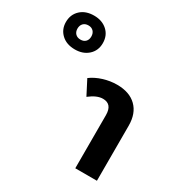

<svg xmlns="http://www.w3.org/2000/svg" viewBox="-440 -928 1021 1068"><g transform="rotate(30 70.5 -394.0)"><path d="M-141 -571Q-195 -571 -227.5 -601.5Q-260 -632 -260 -679Q-260 -727 -227.5 -757.5Q-195 -788 -141 -788Q-89 -788 -56 -758Q-23 -728 -23 -679Q-23 -631 -56 -601Q-89 -571 -141 -571ZM-141 -634Q-121 -634 -109 -646Q-97 -658 -97 -679Q-97 -700 -109 -712.5Q-121 -725 -141 -725Q-162 -725 -174 -712.5Q-186 -700 -186 -679Q-186 -659 -174 -646.5Q-162 -634 -141 -634ZM192 0V-341Q192 -412 133 -412Q94 -412 47 -375L-1 -468Q31 -492 74.5 -505.5Q118 -519 162 -519Q242 -519 286.5 -475.5Q331 -432 331 -353V0Z"/></g></svg>

Font: Noto Sans Thai Looped UI
Style: Bold
Weight: 700
Designer: Cadson Demak Team
Foundry: Cadson Demak Co., Ltd.
Version: Version 1.000; ttfautohint (v1.8.4.7-5d5b)